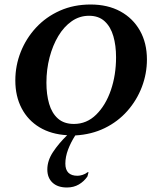

<svg xmlns="http://www.w3.org/2000/svg" viewBox="-20 -591 720 852"><path d="M277 241Q236 241 213 219.5Q190 198 190 161Q190 122 215 84Q240 46 278 9Q207 5 155.5 -26Q104 -57 76 -110.5Q48 -164 48 -234Q48 -300 72 -360.5Q96 -421 140 -468.5Q184 -516 245.5 -543.5Q307 -571 382 -571Q458 -571 514 -540.5Q570 -510 601 -455Q632 -400 632 -327Q632 -264 609.5 -205Q587 -146 545 -98.5Q503 -51 444.5 -22.5Q386 6 314 10Q294 41 282 73Q270 105 270 135Q270 189 324 189Q334 189 346.5 185Q359 181 369 173H373L368 192Q353 214 330 227.5Q307 241 277 241ZM308 -41Q365 -41 407 -82.5Q449 -124 472 -191Q495 -258 495 -337Q495 -389 483 -430.5Q471 -472 444.5 -496.5Q418 -521 375 -521Q333 -521 298.5 -497Q264 -473 239 -431.5Q214 -390 200 -336.5Q186 -283 186 -224Q186 -172 198 -130.5Q210 -89 237 -65Q264 -41 308 -41Z"/></svg>

Font: Spectral SC
Style: Bold Italic
Weight: 700
Italic angle: -10°
Designer: Jean-Baptiste Levee
Foundry: Production Type
Version: Version 2.001